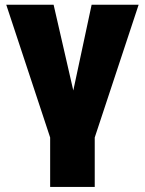

<svg xmlns="http://www.w3.org/2000/svg" viewBox="-20 -565 595 789"><path d="M5.7 -545.5H200.3L281.2 -193.2L356.5 -545.5H549.7L369.3 0V203.1H186.1V0Z"/></svg>

Font: Inter UI Black
Style: Regular
Weight: 900
Designer: Rasmus Andersson
Foundry: rsms
Version: 3.2;8d6f07862